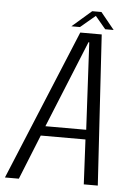

<svg xmlns="http://www.w3.org/2000/svg" viewBox="-82 -818 605 860"><g transform="rotate(5 221.0 -388.0)"><path d="M-27 0 252.5 -676H349L390.5 0H327.5L317.5 -201H116.5L35.5 0ZM133.5 -244.5H317L296.5 -636H293ZM210.5 -700.5 297.5 -776H339L400.5 -700.5H362.5L315.5 -756.5L249 -700.5Z"/></g></svg>

Font: Anybody Light
Style: Italic
Weight: 300
Italic angle: -10°
Designer: Tyler Finck
Foundry: Etcetera Type Company
Version: Version 1.010; ttfautohint (v1.8.3) -l 8 -r 50 -G 200 -x 14 